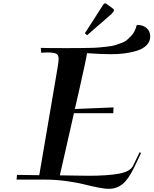

<svg xmlns="http://www.w3.org/2000/svg" viewBox="-20 -1094 936 1170"><path d="M629.9 -1069.8 669.9 -1040.5Q674.8 -1037.1 674.8 -1030.8Q674.8 -1028.8 670.9 -1022.9L659.2 -1008.3L510.7 -879.4L497.1 -891.1L611.3 -1068.8Q616.2 -1073.7 621.1 -1073.7Q624 -1073.7 629.9 -1069.8ZM81.1 0.5 83.5 -28.3 219.2 -26.4 330.6 -679.7Q337.4 -720.7 337.4 -734.4Q337.4 -759.3 322.5 -766.8Q307.6 -774.4 264.2 -774.4Q257.3 -774.4 245.1 -773.4Q232.9 -772.5 231 -772.5L228.5 -802.2Q262.2 -800.8 376.5 -800.8Q427.2 -800.8 453.6 -801Q480 -801.3 521 -802Q562 -802.7 582.8 -804.7Q603.5 -806.6 634.5 -810.1Q665.5 -813.5 681.4 -818.8Q697.3 -824.2 719.2 -831.8Q741.2 -839.4 752.9 -849.9Q764.6 -860.4 778.1 -873.8Q791.5 -887.2 799.8 -904.3Q808.1 -921.4 814 -942.4Q850.6 -942.4 873 -923.1Q895.5 -903.8 895.5 -872.6Q895.5 -840.8 872.8 -818.1Q850.1 -795.4 812.3 -784.2Q774.4 -772.9 736.1 -768.3Q697.8 -763.7 655.3 -763.7Q598.1 -763.7 510.3 -770Q503.9 -726.6 458.5 -526.9L436 -429.7L671.9 -439.5L670.4 -404.3H430.7L344.7 -25.4Q491.2 -22.9 517.1 -22.9Q633.8 -22.9 703.4 -35.4Q772.9 -47.9 790 -82.5L831.1 -166.5L839.4 -161.6L796.9 -72.3Q761.7 0 726.1 28.3Q690.4 56.6 643.1 56.6Q616.2 56.6 573.5 47.9Q530.8 39.1 489.3 28.6Q447.8 18.1 383.3 9.3Q318.8 0.5 253.4 0.5Z"/></svg>

Font: QumpellkaNo12
Style: Regular
Weight: 500
Designer: gluk (gluksza@wp.pl)
Foundry: gluk (gluksza@wp.pl)
Version: Version 00.480